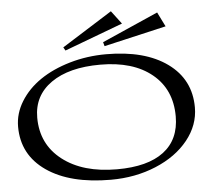

<svg xmlns="http://www.w3.org/2000/svg" viewBox="-57 -905 1082 987"><g transform="rotate(-5 483.5 -411.5)"><path d="M476.1 20Q266.1 20 145 -63.7Q23.9 -147.5 23.9 -293Q23.9 -361.3 62 -422.9Q100.1 -484.4 164.8 -528.6Q229.5 -572.8 318.8 -598.9Q408.2 -625 506.8 -625Q706.5 -625 822.3 -541.3Q938 -457.5 938 -313Q938 -221.7 876.5 -145Q814.9 -68.4 708.7 -24.2Q602.5 20 476.1 20ZM126 -331.1Q126 -193.4 231 -112.1Q335.9 -30.8 512.2 -30.8Q670.4 -30.8 753.2 -93.5Q835.9 -156.2 835.9 -275.9Q835.9 -415 738.5 -494.6Q641.1 -574.2 472.2 -574.2Q310.5 -574.2 218.3 -509.5Q126 -444.8 126 -331.1ZM291 -679.2 550.8 -842.8 602.1 -774.9 300.8 -662.1ZM497.1 -688 787.1 -815.9 824.2 -741.2 502.9 -667Z"/></g></svg>

Font: Halibut Exp
Style: Regular
Weight: 400
Width: 7
Designer: Matteo Maggi
Foundry: Collletttivo
Version: Version 3.080 | FøM Fix